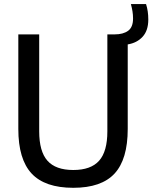

<svg xmlns="http://www.w3.org/2000/svg" viewBox="-20 -908 744 938"><path d="M338 9.5Q199.5 9.5 134.5 -60.2Q69.5 -130 69.5 -278V-740H171.5V-266.5Q171.5 -168 211.8 -122.8Q252 -77.5 338 -77.5Q424 -77.5 464.2 -122.8Q504.5 -168 504.5 -266.5V-740H540.5Q581.5 -740 605.8 -757.5Q630 -775 630 -817.5Q630 -836 627.2 -852.8Q624.5 -869.5 619.5 -888H693.5Q704.5 -854 704.5 -812.5Q704.5 -759 677 -728.8Q649.5 -698.5 604 -691V-278Q604 -130 539.8 -60.2Q475.5 9.5 338 9.5Z"/></svg>

Font: Encode Sans SmCnd Md
Style: Regular
Weight: 500
Width: 4
Designer: Multiple Designers
Foundry: Impallari Type
Version: Version 3.002; ttfautohint (v1.8.3) -l 8 -r 50 -G 200 -x 14 